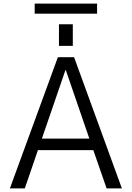

<svg xmlns="http://www.w3.org/2000/svg" viewBox="-20 -1048 733 1068"><path d="M308 -793V-913H385V-793ZM173 -972V-1028H520V-972ZM346 -658H344L213 -277H477ZM499 -213H191L118 0H35L302 -730H392L658 0H573Z"/></svg>

Font: M PLUS 1p
Style: Regular
Weight: 400
Version: Version 1.062